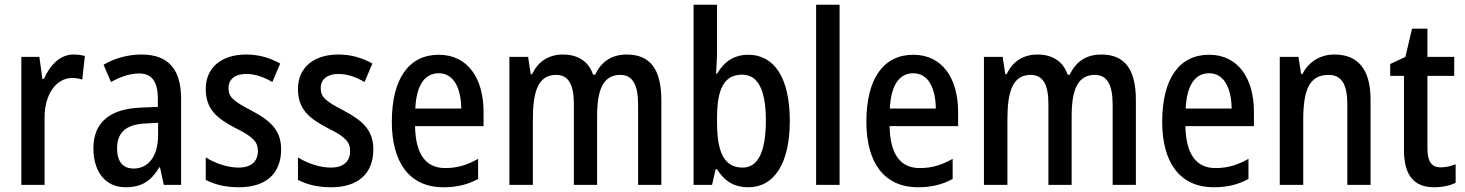

<svg xmlns="http://www.w3.org/2000/svg" viewBox="-20 -873 6180 810"><path d="M290 -643C233 -643 191 -598 165 -540H159L146 -633H70V-93H168V-374C167 -475 217 -544 285 -544C298 -544 315 -542 327 -537L338 -637C322 -641 305 -643 290 -643Z M577 -643C519 -643 463 -627 417 -600L448 -527C490 -550 529 -563 567 -563C621 -563 646 -529 646 -454V-422L574 -419C443 -414 374 -356 374 -247C374 -153 421 -83 510 -83C578 -83 618 -110 652 -167H655L671 -93H744V-456C744 -579 692 -643 577 -643ZM593 -352 647 -355V-303C647 -213 605 -162 544 -162C501 -162 474 -188 474 -247C474 -312 509 -348 593 -352Z M1166 -243C1166 -328 1115 -367 1040 -407C965 -446 944 -463 944 -501C944 -538 971 -561 1018 -561C1059 -561 1094 -547 1129 -527L1162 -605C1117 -630 1071 -643 1018 -643C915 -643 848 -588 848 -498C848 -413 894 -374 973 -333C1051 -295 1068 -272 1068 -236C1068 -193 1041 -166 987 -166C937 -166 884 -186 848 -209V-114C885 -95 930 -83 988 -83C1099 -83 1166 -138 1166 -243Z M1555 -243C1555 -328 1504 -367 1429 -407C1354 -446 1333 -463 1333 -501C1333 -538 1360 -561 1407 -561C1448 -561 1483 -547 1518 -527L1551 -605C1506 -630 1460 -643 1407 -643C1304 -643 1237 -588 1237 -498C1237 -413 1283 -374 1362 -333C1440 -295 1457 -272 1457 -236C1457 -193 1430 -166 1376 -166C1326 -166 1273 -186 1237 -209V-114C1274 -95 1319 -83 1377 -83C1488 -83 1555 -138 1555 -243Z M1831 -642C1705 -642 1633 -541 1633 -359C1633 -192 1704 -83 1851 -83C1907 -83 1953 -94 1997 -118V-203C1950 -176 1908 -164 1858 -164C1776 -164 1733 -223 1731 -341H2020V-401C2020 -543 1953 -642 1831 -642ZM1831 -564C1895 -564 1925 -500 1926 -415H1732C1737 -516 1773 -564 1831 -564Z M2624 -643C2564 -643 2518 -616 2491 -558H2482C2465 -610 2422 -643 2355 -643C2299 -643 2251 -617 2225 -560H2219L2208 -633H2129V-93H2228V-367C2228 -485 2249 -557 2326 -557C2377 -557 2401 -519 2401 -433V-93H2499V-383C2499 -497 2526 -557 2597 -557C2648 -557 2672 -517 2672 -431V-93H2770V-450C2770 -581 2723 -643 2624 -643Z M3005 -652V-853H2906V-93H2984L2999 -159H3005C3036 -109 3077 -83 3137 -83C3246 -83 3312 -183 3312 -363C3312 -545 3246 -642 3137 -642C3077 -642 3035 -613 3005 -562H3001C3002 -591 3005 -624 3005 -652ZM3111 -558C3178 -558 3211 -493 3211 -365C3211 -231 3177 -166 3113 -166C3036 -166 3005 -229 3005 -356V-373C3005 -486 3028 -558 3111 -558Z M3522 -93V-853H3423V-93Z M3833 -642C3707 -642 3635 -541 3635 -359C3635 -192 3706 -83 3853 -83C3909 -83 3955 -94 3999 -118V-203C3952 -176 3910 -164 3860 -164C3778 -164 3735 -223 3733 -341H4022V-401C4022 -543 3955 -642 3833 -642ZM3833 -564C3897 -564 3927 -500 3928 -415H3734C3739 -516 3775 -564 3833 -564Z M4626 -643C4566 -643 4520 -616 4493 -558H4484C4467 -610 4424 -643 4357 -643C4301 -643 4253 -617 4227 -560H4221L4210 -633H4131V-93H4230V-367C4230 -485 4251 -557 4328 -557C4379 -557 4403 -519 4403 -433V-93H4501V-383C4501 -497 4528 -557 4599 -557C4650 -557 4674 -517 4674 -431V-93H4772V-450C4772 -581 4725 -643 4626 -643Z M5081 -642C4955 -642 4883 -541 4883 -359C4883 -192 4954 -83 5101 -83C5157 -83 5203 -94 5247 -118V-203C5200 -176 5158 -164 5108 -164C5026 -164 4983 -223 4981 -341H5270V-401C5270 -543 5203 -642 5081 -642ZM5081 -564C5145 -564 5175 -500 5176 -415H4982C4987 -516 5023 -564 5081 -564Z M5609 -643C5553 -643 5502 -615 5475 -561H5469L5458 -633H5379V-93H5478V-367C5478 -498 5506 -557 5585 -557C5641 -557 5664 -515 5664 -433V-93H5762V-453C5762 -582 5708 -643 5609 -643Z M6058 -167C6019 -167 6002 -193 6002 -245V-553H6115V-633H6002V-752H5937L5909 -633L5845 -603V-553H5903V-240C5903 -129 5949 -83 6030 -83C6065 -83 6098 -90 6121 -102V-180C6101 -172 6079 -167 6058 -167Z"/></svg>

Font: Noto Sans Kannada UI Condensed Medium
Style: Regular
Weight: 500
Width: 3
Designer: Jelle Bosma - Monotype Design Team
Foundry: Monotype Imaging Inc.
Version: Version 2.005